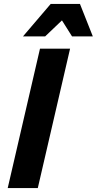

<svg xmlns="http://www.w3.org/2000/svg" viewBox="-20 -950 489 970"><path d="M236 -930H384L449 -766H344L293 -847L208 -766H96ZM182 -704H334L171 0H19Z"/></svg>

Font: CBA Beacon Sans Extra Bold
Style: Italic
Weight: 800
Italic angle: -13°
Designer: Wei Huang
Foundry: Wei Huang
Version: Version 1.002